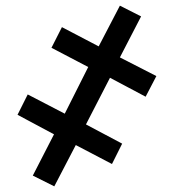

<svg xmlns="http://www.w3.org/2000/svg" viewBox="-20 -654 613 679"><path d="M404 -634 479 -596 404 -451 533 -385 495 -312 369 -379 284 -214 412 -146 376 -74 248 -141 172 5 96 -33 171 -179 42 -248 78 -320 209 -252 292 -417 162 -485 199 -558 329 -490Z"/></svg>

Font: Noto Sans SemiCondensed
Style: Bold
Weight: 700
Width: 4
Designer: Monotype Design Team
Foundry: Monotype Imaging Inc.
Version: Version 2.013; ttfautohint (v1.8.4.7-5d5b)